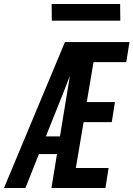

<svg xmlns="http://www.w3.org/2000/svg" viewBox="-42 -947 672 967"><path d="M-22 0 285 -735H610L594 -634H429L395 -433H537L521 -332H379L340 -101H505L489 0H217L245 -171H154L86 0ZM189 -260H260L310 -565Q303 -546 295.5 -527.5Q288 -509 281 -490ZM564 -843H219L218 -927H563Z"/></svg>

Font: Iosevka Extended Oblique
Style: Bold
Weight: 700
Width: 7
Italic angle: -9°
Monospace: yes
Designer: Belleve Invis
Foundry: Belleve Invis
Version: Version 32.5.0; ttfautohint (v1.8.4)